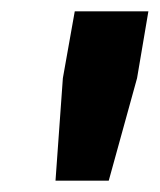

<svg xmlns="http://www.w3.org/2000/svg" viewBox="-20 -720 282 339"><path d="M78 -401H172L222 -582L242 -700H112L91 -582Z"/></svg>

Font: Fixel Display
Style: Bold Italic
Weight: 700
Italic angle: -10°
Designer: AlfaBravo + MacPaw
Foundry: Kyrylo Tkachov, Marchela Mozhyna, Serhii Makarenko, Maria Weinstein, Zakhar Kryvoshyya
Version: Version 1.210;Glyphs 3.2 (3217)